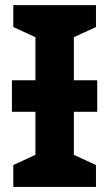

<svg xmlns="http://www.w3.org/2000/svg" viewBox="-20 -734 429 754"><path d="M26.9 -418.9H119.1V-587.9L32.2 -627.9V-713.9H356.9V-627.9L270 -587.9V-418.9H361.8V-294.9H270V-126L356.9 -85.9V0H32.2V-85.9L119.1 -126V-294.9H26.9Z"/></svg>

Font: NotoSans-Bold
Style: Bold
Weight: 700
Designer: Monotype Design team
Foundry: Monotype Imaging Inc.
Version: Version 1.04